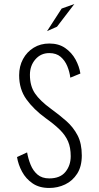

<svg xmlns="http://www.w3.org/2000/svg" viewBox="-20 -922 490 953"><path d="M224.5 11Q175 11 141.8 -11.8Q108.5 -34.5 89.5 -69.8Q70.5 -105 64.5 -142.5L114.5 -165.5Q120 -134 132 -104.2Q144 -74.5 166.2 -55.5Q188.5 -36.5 224.5 -36.5Q278.5 -36.5 304.8 -68.8Q331 -101 331 -146.5Q331 -189.5 317.8 -220.2Q304.5 -251 277 -278Q249.5 -305 206 -336Q147.5 -378.5 111.2 -428.8Q75 -479 75 -548.5Q75 -593 94.2 -628.8Q113.5 -664.5 147.2 -685.2Q181 -706 225 -706Q271.5 -706 303.8 -683.5Q336 -661 354.8 -626.8Q373.5 -592.5 379 -557L329 -536.5Q325.5 -565.5 314 -593.5Q302.5 -621.5 281 -640Q259.5 -658.5 224.5 -658.5Q182.5 -658.5 155.5 -627.2Q128.5 -596 128.5 -550.5Q128.5 -495.5 153.5 -458.5Q178.5 -421.5 233.5 -381.5Q275 -351.5 309.5 -321Q344 -290.5 365 -250.2Q386 -210 386 -150.5Q386 -95.5 363 -59.8Q340 -24 303.2 -6.5Q266.5 11 224.5 11ZM213.5 -767.5 286 -879.5 349 -902 263 -789.5Z"/></svg>

Font: Trispace Condensed ExtraLight
Style: Regular
Weight: 200
Width: 3
Designer: Tyler Finck
Foundry: Etcetera Type Company
Version: Version 1.210; ttfautohint (v1.8.3)